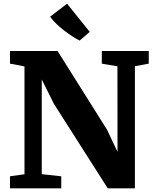

<svg xmlns="http://www.w3.org/2000/svg" viewBox="-20 -1019 838 1039"><path d="M34 0V-65L112.5 -76V-659.5Q99.5 -662.5 86.2 -665Q73 -667.5 60 -670Q47 -672.5 34 -674.5V-743H291.5L559.5 -316.5L616 -197L615.5 -660.5L531 -674.5V-743H785V-674.5L710 -660.5V0H563L271.5 -457.5L206 -589V-76.5L311.5 -65V0ZM410.5 -799.5Q391.5 -809.5 370.2 -823.2Q349 -837 327.5 -853.5Q306 -870 286.2 -888.8Q266.5 -907.5 251 -928.5L343 -999L465.5 -846.5L411 -799.5Z"/></svg>

Font: Merriweather 20pt Black
Style: Regular
Weight: 900
Version: Version 2.100